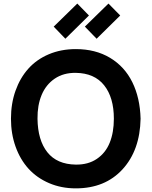

<svg xmlns="http://www.w3.org/2000/svg" viewBox="-20 -1041 850 1077"><path d="M346.7 -823.7 479 -954.1 413.6 -1021 281.2 -891.6ZM522 -823.7 654.3 -954.1 588.4 -1021 456.1 -891.6ZM405.3 15.6Q323.7 15.6 255.4 -13.7Q187 -43 140.1 -94.5Q93.3 -146 67.4 -218.3Q41.5 -290.5 41.5 -375Q41.5 -460 66.9 -531.7Q92.3 -603.5 138.7 -655.5Q185.1 -707.5 253.7 -736.6Q322.3 -765.6 405.3 -765.6Q515.6 -765.6 597.4 -716.6Q679.2 -667.5 722.4 -579.6Q765.6 -491.7 768.6 -375Q765.1 -197.8 667.2 -91.1Q569.3 15.6 405.3 15.6ZM405.3 -117.7Q474.6 -116.7 523.4 -149.9Q572.3 -183.1 595.5 -240.7Q618.7 -298.3 618.7 -375Q618.7 -494.1 564.2 -562.5Q509.8 -630.9 405.3 -632.3Q336.4 -633.3 287.1 -599.9Q237.8 -566.4 213.6 -508.5Q189.5 -450.7 190.4 -375Q191.9 -254.4 245.8 -186.8Q299.8 -119.1 405.3 -117.7Z"/></svg>

Font: Manrope3 ExtraBold
Style: Bold
Weight: 800
Width: 4
Designer: Mikhail Sharanda
Foundry: Mikhail Sharanda
Version: Version 3.000;PS 003.000;hotconv 1.0.88;makeotf.lib2.5.64775